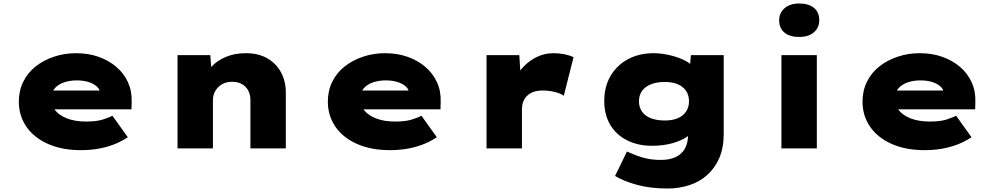

<svg xmlns="http://www.w3.org/2000/svg" viewBox="-20 -851 5712 1101"><path d="M444 10Q335 10 254.5 -26Q174 -62 131 -125Q88 -188 88 -268Q88 -331 113.5 -382.5Q139 -434 184.5 -470Q230 -506 290 -526Q350 -546 416 -546Q486 -546 544.5 -525.5Q603 -505 646.5 -468Q690 -431 713.5 -380Q737 -329 735 -268L734 -224H214L191 -332H573L554 -301V-319Q552 -340 534 -356Q516 -372 486.5 -381Q457 -390 420 -390Q380 -390 346.5 -378.5Q313 -367 293 -343.5Q273 -320 273 -284Q273 -248 296.5 -218.5Q320 -189 365.5 -171.5Q411 -154 474 -154Q535 -154 571 -166Q607 -178 625 -187L713 -64Q672 -37 628.5 -21Q585 -5 539.5 2.5Q494 10 444 10Z M998 0V-535H1186L1196 -398L1146 -384Q1158 -429 1190 -465.5Q1222 -502 1273.5 -524Q1325 -546 1389 -546Q1462 -546 1513 -516.5Q1564 -487 1591.5 -436Q1619 -385 1619 -320V0H1416V-278Q1416 -309 1403 -332.5Q1390 -356 1367 -369Q1344 -382 1312 -382Q1283 -382 1262.5 -372.5Q1242 -363 1228 -347.5Q1214 -332 1207.5 -314.5Q1201 -297 1201 -280V0H1100Q1052 0 1026.5 0Q1001 0 998 0Z M2216 10Q2107 10 2026.5 -26Q1946 -62 1903 -125Q1860 -188 1860 -268Q1860 -331 1885.5 -382.5Q1911 -434 1956.5 -470Q2002 -506 2062 -526Q2122 -546 2188 -546Q2258 -546 2316.5 -525.5Q2375 -505 2418.5 -468Q2462 -431 2485.5 -380Q2509 -329 2507 -268L2506 -224H1986L1963 -332H2345L2326 -301V-319Q2324 -340 2306 -356Q2288 -372 2258.5 -381Q2229 -390 2192 -390Q2152 -390 2118.5 -378.5Q2085 -367 2065 -343.5Q2045 -320 2045 -284Q2045 -248 2068.5 -218.5Q2092 -189 2137.5 -171.5Q2183 -154 2246 -154Q2307 -154 2343 -166Q2379 -178 2397 -187L2485 -64Q2444 -37 2400.5 -21Q2357 -5 2311.5 2.5Q2266 10 2216 10Z M2770 0V-535H2958L2970 -338L2910 -342Q2926 -399 2962 -445.5Q2998 -492 3048 -519Q3098 -546 3154 -546Q3186 -546 3216 -540Q3246 -534 3269 -523L3213 -302Q3196 -315 3161.5 -323.5Q3127 -332 3092 -332Q3061 -332 3038 -323.5Q3015 -315 3000.5 -299.5Q2986 -284 2979.5 -265.5Q2973 -247 2973 -226V0Z M3807 230Q3710 230 3633 209Q3556 188 3507 158L3575 18Q3598 28 3626.5 39.5Q3655 51 3690.5 58.5Q3726 66 3771 66Q3820 66 3855 49.5Q3890 33 3908 0Q3926 -33 3926 -84V-135L3971 -131Q3962 -98 3926.5 -71.5Q3891 -45 3837 -30Q3783 -15 3719 -15Q3638 -15 3575.5 -46.5Q3513 -78 3479 -136Q3445 -194 3445 -272Q3445 -354 3481 -415.5Q3517 -477 3581 -511.5Q3645 -546 3729 -546Q3754 -546 3785 -541.5Q3816 -537 3848 -527.5Q3880 -518 3907.5 -504Q3935 -490 3952.5 -470Q3970 -450 3972 -426L3931 -417L3942 -535H4130V-81Q4130 -3 4104.5 55.5Q4079 114 4035 153Q3991 192 3932.5 211Q3874 230 3807 230ZM3792 -160Q3836 -160 3866.5 -173Q3897 -186 3914 -211Q3931 -236 3931 -270Q3931 -305 3914.5 -329.5Q3898 -354 3867.5 -367.5Q3837 -381 3792 -381Q3746 -381 3712.5 -367.5Q3679 -354 3661.5 -329.5Q3644 -305 3644 -270Q3644 -236 3661.5 -211Q3679 -186 3712.5 -173Q3746 -160 3792 -160Z M4461 0V-535H4664V0ZM4563 -639Q4509 -639 4478.5 -664Q4448 -689 4448 -735Q4448 -777 4479 -804Q4510 -831 4563 -831Q4617 -831 4647.5 -806Q4678 -781 4678 -735Q4678 -693 4647.5 -666Q4617 -639 4563 -639Z M5282 10Q5173 10 5092.5 -26Q5012 -62 4969 -125Q4926 -188 4926 -268Q4926 -331 4951.5 -382.5Q4977 -434 5022.5 -470Q5068 -506 5128 -526Q5188 -546 5254 -546Q5324 -546 5382.5 -525.5Q5441 -505 5484.5 -468Q5528 -431 5551.5 -380Q5575 -329 5573 -268L5572 -224H5052L5029 -332H5411L5392 -301V-319Q5390 -340 5372 -356Q5354 -372 5324.5 -381Q5295 -390 5258 -390Q5218 -390 5184.5 -378.5Q5151 -367 5131 -343.5Q5111 -320 5111 -284Q5111 -248 5134.5 -218.5Q5158 -189 5203.5 -171.5Q5249 -154 5312 -154Q5373 -154 5409 -166Q5445 -178 5463 -187L5551 -64Q5510 -37 5466.5 -21Q5423 -5 5377.5 2.5Q5332 10 5282 10Z"/></svg>

Font: Lexend Peta Black
Style: Regular
Weight: 900
Version: Version 1.007